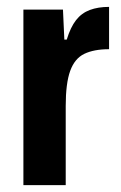

<svg xmlns="http://www.w3.org/2000/svg" viewBox="-20 -538 352 558"><path d="M48 0V-510H163L167 -423H174Q185 -459 201 -479.5Q217 -500 241 -509Q265 -518 297 -518V-395Q253 -395 225 -381.5Q197 -368 184 -332Q171 -296 171 -230V0Z"/></svg>

Font: Saira Condensed
Style: Bold
Weight: 700
Width: 3
Designer: Hector Gatti with collaboration of the Omnibus-Type team
Foundry: Omnibus-Type
Version: Version 1.101